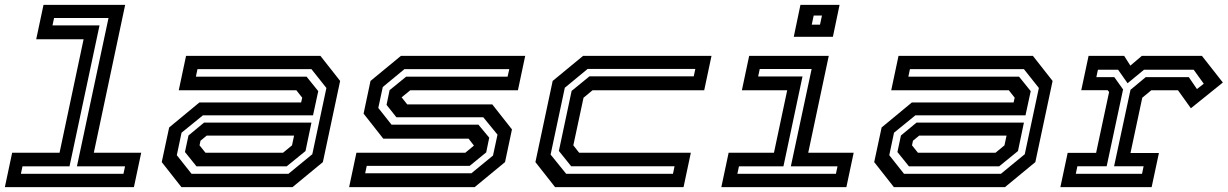

<svg xmlns="http://www.w3.org/2000/svg" viewBox="-47 -770 5052 790"><path d="M-27 0 3 -141.5H198L297 -608.5H102L132 -750H468L339 -141.5H534L504 0ZM39 -55H461L467.5 -85.5H269.5L399.5 -696H175.5L169 -665.5H362.5L239 -85.5H45.5Z M699.5 0 618.5 -103 649 -245.5 773.5 -348.5H1192L1196.5 -368L1172.5 -398.5H688.5L718.5 -540H1271.5L1352.5 -437L1281.5 -103L1156.5 0ZM741 -55H1140L1238 -135.5L1296 -408L1234.5 -485.5H765.5L759 -454.5H1214.5L1262.5 -395L1241 -295.5H788L700 -224L680.5 -131.5ZM761.5 -85.5 714 -144.5 728.5 -212.5 792.5 -265.5H1234.5L1210 -148.5L1132.5 -85.5ZM798.5 -141.5H1117.5L1154.5 -172L1163 -212H803.5L778 -191L774 -172Z M1389.5 0 1419.5 -141.5H1867.5L1903 -171L1881 -199.5H1530L1449 -302.5L1477.5 -437L1602.5 -540H2114L2084 -398.5H1641L1605.5 -369.5L1628.5 -340.5H1978.5L2059.5 -237.5L2031 -103L1906 0ZM1455.5 -57H1892.5L1981.5 -130L2000 -216L1941.5 -287.5H1584L1543.5 -338.5L1556 -399L1624 -454.5H2041.5L2048.5 -485.5H1617L1528 -412L1509.5 -326L1564 -257H1921.5L1966 -203.5L1953.5 -143L1885.5 -87.5H1462Z M2237 0 2156 -103 2227 -437 2352 -540H2880.5L2850.5 -398.5H2391L2354 -368L2312 -172L2336 -141.5H2795.5L2765.5 0ZM2282.5 -55H2722L2728.5 -86H2303L2252.5 -149L2305 -396L2378.5 -456H2807.5L2814 -486.5H2371L2277 -409L2218.5 -134Z M3219 -618.5 3246.5 -750H3407.5L3380 -618.5ZM3293 -668.5H3327L3335 -706H3301ZM2921 0 2951 -141.5H3137.5L3192 -398.5H3005.5L3035.5 -540H3363L3278.5 -141.5H3465.5L3435.5 0ZM2987 -55H3392.5L3399 -85.5H3207L3292.5 -486H3079L3072.5 -455.5H3255L3176.5 -85.5H2993.5Z M3631 0 3550 -103 3580.5 -245.5 3705 -348.5H4123.5L4128 -368L4104 -398.5H3620L3650 -540H4203L4284 -437L4213 -103L4088 0ZM3672.5 -55H4071.5L4169.5 -135.5L4227.5 -408L4166 -485.5H3697L3690.5 -454.5H4146L4194 -395L4172.5 -295.5H3719.5L3631.5 -224L3612 -131.5ZM3693 -85.5 3645.5 -144.5 3660 -212.5 3724 -265.5H4166L4141.5 -148.5L4064 -85.5ZM3730 -141.5H4049L4086 -172L4094.5 -212H3735L3709.5 -191L3705.5 -172Z M4316 0 4346 -141H4463L4516.5 -391.5L4510.5 -399H4402L4432 -540H4578.5L4604 -500L4651 -540H4898.5L4984.5 -430.5L4853 -324.5L4800 -398.5H4690L4653 -368L4604.5 -140.5H4721.5L4691.5 0ZM4379.5 -55H4652L4658.5 -86H4537L4604.5 -400.5L4667 -452.5H4844.5L4878 -403.5L4906 -425.5L4864.5 -483H4660L4592.5 -427.5L4553.5 -483H4470.5L4464 -452.5H4538L4574 -402L4506.5 -86H4386Z"/></svg>

Font: Tourney Expanded SemiBold
Style: Italic
Weight: 600
Width: 7
Italic angle: -12°
Designer: Tyler Finck
Foundry: Etcetera Type Co
Version: Version 1.010; ttfautohint (v1.8.3)